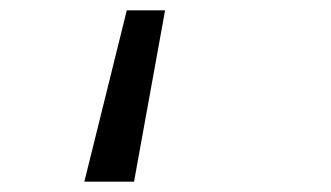

<svg xmlns="http://www.w3.org/2000/svg" viewBox="-20 -149 640 371"><path d="M143 202 225 -129H299L239 202Z"/></svg>

Font: Victor Mono
Style: Italic
Weight: 400
Italic angle: -12°
Monospace: yes
Designer: Rune Bjørnerås
Version: Version 1.561;gftools[0.9.30]